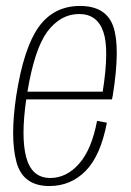

<svg xmlns="http://www.w3.org/2000/svg" viewBox="-20 -620 441 644"><path d="M145.5 4Q56.5 4 35 -77.2Q13.5 -158.5 34.5 -299Q59.5 -459.5 110 -529.8Q160.5 -600 248.5 -600Q336 -600 360 -531Q384 -462 358.5 -301Q357 -292 355.5 -286.5H68Q50 -161.5 67.5 -94Q86 -23 148.5 -23Q203 -23 245.2 -70.8Q287.5 -118.5 305.5 -214.5L338.5 -208.5Q317.5 -98 267.5 -47Q217.5 4 145.5 4ZM72 -312.5H324.5Q347 -455 326.5 -513.5Q306 -573 245.5 -573Q183 -573 138.5 -513.5Q96 -456 72 -312.5Z"/></svg>

Font: Anybody ExtraLight
Style: Italic
Weight: 200
Italic angle: -10°
Designer: Tyler Finck
Foundry: Etcetera Type Company
Version: Version 1.010; ttfautohint (v1.8.3) -l 8 -r 50 -G 200 -x 14 